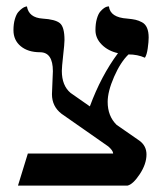

<svg xmlns="http://www.w3.org/2000/svg" viewBox="-20 -579 520 599"><path d="M343.8 -189.5 415 -140.1Q437 -124 437 -97.2Q437 -67.4 416 -35.6Q395 -3.9 377.9 0H36.1L66.9 -100.1H333Q333 -108.9 317.9 -122.1L171.9 -224.1Q142.1 -247.1 142.1 -285.2L145 -356.9Q145 -416 105 -416Q67.4 -416 44.7 -434.8Q22 -453.6 22 -484.9Q22 -504.4 26.4 -519.3Q30.8 -534.2 36.9 -541.3Q43 -548.3 49.1 -552.7Q55.2 -557.1 59.6 -558.1L64 -559.1Q69.8 -523.9 112.8 -521Q152.3 -518.6 166.7 -506.8Q181.2 -495.1 181.2 -454.1Q181.2 -442.4 177 -405.8Q172.9 -369.1 172.9 -357.9Q172.9 -312 200.2 -289.1L260.3 -247.1Q295.4 -342.3 348.1 -413.1Q317.4 -419.9 297.6 -439.7Q277.8 -459.5 277.8 -484.9Q277.8 -505.4 282.2 -520.5Q286.6 -535.6 292.7 -542.7Q298.8 -549.8 304.9 -554Q311 -558.1 315.4 -558.6L319.8 -559.1Q323.7 -524.4 377 -521Q393.1 -519.5 402.8 -517.3Q412.6 -515.1 423.1 -509.5Q433.6 -503.9 438.7 -491.9Q443.8 -480 443.8 -461.9Q443.8 -448.7 440.9 -428.2Q438 -407.7 432.1 -398.9Q409.2 -409.2 380.9 -409.2Q356 -385.3 335.9 -339.4Q315.9 -293.5 315.9 -261.2Q315.9 -216.8 343.8 -189.5Z"/></svg>

Font: Linux Biolinum
Style: Regular
Weight: 400
Designer: Philipp H. Poll
Foundry: Philipp H. Poll
Version: Version 0.6.4